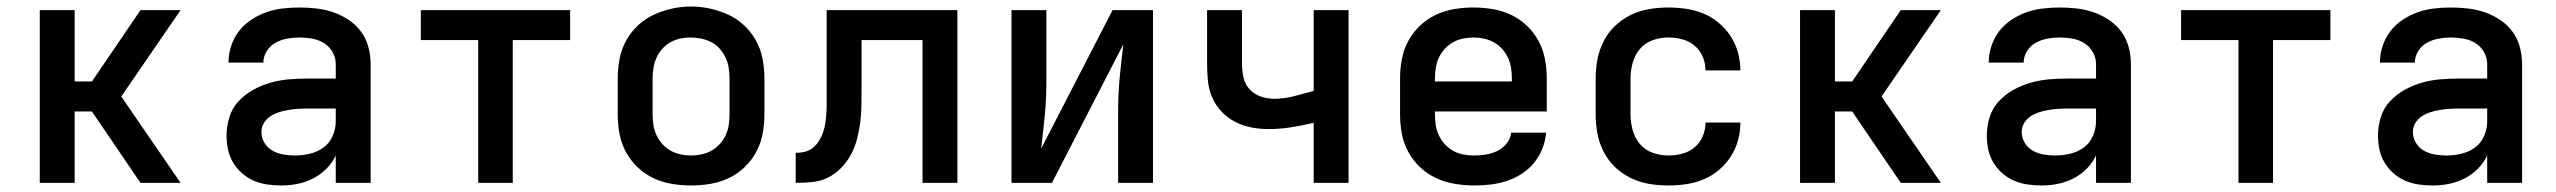

<svg xmlns="http://www.w3.org/2000/svg" viewBox="-20 -561 7840 589"><path d="M102 0V-530H209V-311H262L411 -530H534L352 -265L534 0H411L262 -219H209V0Z M843 8Q822 8 800.5 5Q779 2 759 -6.5Q739 -15 722.5 -29.5Q706 -44 695 -62.5Q684 -81 679.5 -102Q675 -123 675 -145Q675 -173 683.5 -201Q692 -229 711.5 -250Q731 -271 756 -285Q781 -299 808.5 -307Q836 -315 864.5 -317.5Q893 -320 922 -320H1010V-365Q1010 -384 1000 -401.5Q990 -419 973.5 -429Q957 -439 937.5 -442.5Q918 -446 899 -446Q880 -446 861 -442.5Q842 -439 825.5 -430Q809 -421 798.5 -404.5Q788 -388 788 -369Q788 -369 788 -369Q788 -369 788 -369Q788 -369 788 -369Q788 -369 788 -369H681Q681 -369 681 -369.5Q681 -370 681 -370Q681 -396 689.5 -421Q698 -446 713.5 -466Q729 -486 751 -500.5Q773 -515 797 -523.5Q821 -532 847 -535Q873 -538 899 -538Q925 -538 951 -535Q977 -532 1002 -523.5Q1027 -515 1049.5 -500Q1072 -485 1087.5 -464Q1103 -443 1110 -417Q1117 -391 1117 -365V0H1010V-84Q999 -61 981 -43Q963 -25 940.5 -13.5Q918 -2 893 3Q868 8 843 8ZM885 -84Q908 -84 931 -89.5Q954 -95 972.5 -108.5Q991 -122 1000.5 -144Q1010 -166 1010 -189V-228H922Q907 -228 892.5 -227Q878 -226 863.5 -223.5Q849 -221 835 -216.5Q821 -212 809 -204Q797 -196 789.5 -183.5Q782 -171 782 -156Q782 -138 791.5 -122.5Q801 -107 816.5 -98.5Q832 -90 849.5 -87Q867 -84 885 -84Z M1447 0V-438H1271V-530H1729V-438H1553V0Z M2100 8Q2070 8 2040.5 3Q2011 -2 1984.5 -14.5Q1958 -27 1936 -48Q1914 -69 1900 -95Q1886 -121 1880.5 -150.5Q1875 -180 1875 -210V-320Q1875 -350 1880.5 -379.5Q1886 -409 1900 -435Q1914 -461 1936 -482Q1958 -503 1985 -515.5Q2012 -528 2041 -534.5Q2070 -541 2100 -541Q2130 -541 2159 -534.5Q2188 -528 2215 -515.5Q2242 -503 2264 -482Q2286 -461 2300 -435Q2314 -409 2319.5 -379.5Q2325 -350 2325 -320V-210Q2325 -180 2319.5 -150.5Q2314 -121 2300 -95Q2286 -69 2264 -48Q2242 -27 2215.5 -14.5Q2189 -2 2159.5 3Q2130 8 2100 8ZM2100 -84Q2116 -84 2132.5 -87.5Q2149 -91 2163 -99Q2177 -107 2188 -119Q2199 -131 2206 -146Q2213 -161 2215.5 -177.5Q2218 -194 2218 -210V-320Q2218 -336 2215.5 -352.5Q2213 -369 2206 -384Q2199 -399 2188 -411.5Q2177 -424 2162.5 -431.5Q2148 -439 2131.5 -442.5Q2115 -446 2098 -446Q2082 -446 2066 -442.5Q2050 -439 2036 -431Q2022 -423 2011 -410.5Q2000 -398 1993.5 -383Q1987 -368 1984.5 -352Q1982 -336 1982 -320V-210Q1982 -194 1984.5 -177.5Q1987 -161 1994 -146Q2001 -131 2012 -119Q2023 -107 2037 -99Q2051 -91 2067.5 -87.5Q2084 -84 2100 -84Z M2421 0V-92Q2435 -92 2449.5 -95.5Q2464 -99 2475 -108.5Q2486 -118 2493.5 -130.5Q2501 -143 2505.5 -156.5Q2510 -170 2512 -184.5Q2514 -199 2515 -213.5Q2516 -228 2516 -242Q2516 -256 2516 -271Q2516 -274 2516 -277Q2516 -280 2516 -283V-530H2917V0H2810V-438H2623V-283Q2623 -258 2622.5 -232.5Q2622 -207 2618.5 -182Q2615 -157 2608.5 -132.5Q2602 -108 2590 -86Q2578 -64 2560 -45.5Q2542 -27 2519.5 -16Q2497 -5 2471.5 -2.5Q2446 0 2421 0Z M3083 0V-530H3190V-318Q3190 -291 3189 -264.5Q3188 -238 3185.5 -211Q3183 -184 3180 -157.5Q3177 -131 3174 -105L3393 -530H3517V0H3410V-212Q3410 -239 3411 -265.5Q3412 -292 3414.5 -319Q3417 -346 3420 -372.5Q3423 -399 3426 -425L3207 0Z M4010 0V-184Q4010 -184 4010 -184Q4010 -184 4009 -184Q3975 -176 3940.5 -170.5Q3906 -165 3871 -165Q3845 -165 3819 -170Q3793 -175 3769.5 -187Q3746 -199 3727.5 -218.5Q3709 -238 3698.5 -262.5Q3688 -287 3685.5 -313.5Q3683 -340 3683 -366V-530H3790V-366Q3790 -345 3794.5 -324Q3799 -303 3813 -287.5Q3827 -272 3847.5 -265Q3868 -258 3889 -258Q3920 -258 3950 -266Q3980 -274 4010 -282V-530H4117V0Z M4502 8Q4473 8 4443 3Q4413 -2 4386 -14.5Q4359 -27 4337 -47.5Q4315 -68 4300.5 -94.5Q4286 -121 4280.5 -150.5Q4275 -180 4275 -210V-320Q4275 -350 4280.5 -379.5Q4286 -409 4300 -435Q4314 -461 4336 -482Q4358 -503 4384.5 -515.5Q4411 -528 4440.5 -533Q4470 -538 4500 -538Q4530 -538 4559.5 -533Q4589 -528 4615.5 -515.5Q4642 -503 4664 -482Q4686 -461 4700 -435Q4714 -409 4719.5 -379.5Q4725 -350 4725 -320V-219H4382V-210Q4382 -193 4384.5 -177Q4387 -161 4394 -146Q4401 -131 4412.5 -118.5Q4424 -106 4438.5 -98Q4453 -90 4469.5 -87Q4486 -84 4502 -84Q4521 -84 4539 -87Q4557 -90 4573.5 -98Q4590 -106 4602 -121Q4614 -136 4616 -154H4723Q4721 -129 4711.5 -105Q4702 -81 4686 -61.5Q4670 -42 4648.5 -28Q4627 -14 4602.5 -6Q4578 2 4553 5Q4528 8 4502 8ZM4618 -311V-320Q4618 -336 4615.5 -352.5Q4613 -369 4606 -384Q4599 -399 4588 -411Q4577 -423 4563 -431Q4549 -439 4532.5 -442.5Q4516 -446 4500 -446Q4484 -446 4467.5 -442.5Q4451 -439 4437 -431Q4423 -423 4412 -411Q4401 -399 4394 -384Q4387 -369 4384.5 -352.5Q4382 -336 4382 -320V-311Z M5098 8Q5068 8 5038.5 3Q5009 -2 4982.5 -15Q4956 -28 4934.5 -48.5Q4913 -69 4899.5 -95.5Q4886 -122 4880.5 -151Q4875 -180 4875 -210V-320Q4875 -350 4880.5 -379Q4886 -408 4899.5 -434.5Q4913 -461 4934.5 -481.5Q4956 -502 4982.5 -515Q5009 -528 5038.5 -533Q5068 -538 5098 -538Q5125 -538 5152.5 -534Q5180 -530 5205.5 -519.5Q5231 -509 5252.5 -491Q5274 -473 5289 -450Q5304 -427 5311.5 -400Q5319 -373 5319 -345Q5319 -345 5319 -345Q5319 -345 5319 -345H5212Q5212 -345 5212 -345Q5212 -345 5212 -345Q5212 -367 5203.5 -387Q5195 -407 5178.5 -421Q5162 -435 5140.5 -440.5Q5119 -446 5098 -446Q5073 -446 5049.5 -437.5Q5026 -429 5010.5 -410.5Q4995 -392 4988.5 -368Q4982 -344 4982 -320V-210Q4982 -186 4988.5 -162Q4995 -138 5010.5 -119.5Q5026 -101 5049.5 -92.5Q5073 -84 5098 -84Q5119 -84 5140.5 -89.5Q5162 -95 5178.5 -109Q5195 -123 5203.5 -143Q5212 -163 5212 -185Q5212 -185 5212 -185Q5212 -185 5212 -185H5319Q5319 -185 5319 -185Q5319 -185 5319 -185Q5319 -157 5311.5 -130Q5304 -103 5289 -80Q5274 -57 5252.5 -39Q5231 -21 5205.5 -10.5Q5180 0 5152.5 4Q5125 8 5098 8Z M5502 0V-530H5609V-311H5662L5811 -530H5934L5752 -265L5934 0H5811L5662 -219H5609V0Z M6243 8Q6222 8 6200.5 5Q6179 2 6159 -6.5Q6139 -15 6122.5 -29.5Q6106 -44 6095 -62.5Q6084 -81 6079.5 -102Q6075 -123 6075 -145Q6075 -173 6083.5 -201Q6092 -229 6111.5 -250Q6131 -271 6156 -285Q6181 -299 6208.5 -307Q6236 -315 6264.5 -317.5Q6293 -320 6322 -320H6410V-365Q6410 -384 6400 -401.5Q6390 -419 6373.5 -429Q6357 -439 6337.5 -442.5Q6318 -446 6299 -446Q6280 -446 6261 -442.5Q6242 -439 6225.5 -430Q6209 -421 6198.5 -404.5Q6188 -388 6188 -369Q6188 -369 6188 -369Q6188 -369 6188 -369Q6188 -369 6188 -369Q6188 -369 6188 -369H6081Q6081 -369 6081 -369.5Q6081 -370 6081 -370Q6081 -396 6089.5 -421Q6098 -446 6113.5 -466Q6129 -486 6151 -500.5Q6173 -515 6197 -523.5Q6221 -532 6247 -535Q6273 -538 6299 -538Q6325 -538 6351 -535Q6377 -532 6402 -523.5Q6427 -515 6449.5 -500Q6472 -485 6487.5 -464Q6503 -443 6510 -417Q6517 -391 6517 -365V0H6410V-84Q6399 -61 6381 -43Q6363 -25 6340.5 -13.5Q6318 -2 6293 3Q6268 8 6243 8ZM6285 -84Q6308 -84 6331 -89.5Q6354 -95 6372.5 -108.5Q6391 -122 6400.5 -144Q6410 -166 6410 -189V-228H6322Q6307 -228 6292.5 -227Q6278 -226 6263.5 -223.5Q6249 -221 6235 -216.5Q6221 -212 6209 -204Q6197 -196 6189.5 -183.5Q6182 -171 6182 -156Q6182 -138 6191.5 -122.5Q6201 -107 6216.5 -98.5Q6232 -90 6249.5 -87Q6267 -84 6285 -84Z M6847 0V-438H6671V-530H7129V-438H6953V0Z M7443 8Q7422 8 7400.5 5Q7379 2 7359 -6.5Q7339 -15 7322.5 -29.5Q7306 -44 7295 -62.5Q7284 -81 7279.5 -102Q7275 -123 7275 -145Q7275 -173 7283.5 -201Q7292 -229 7311.5 -250Q7331 -271 7356 -285Q7381 -299 7408.5 -307Q7436 -315 7464.5 -317.5Q7493 -320 7522 -320H7610V-365Q7610 -384 7600 -401.5Q7590 -419 7573.5 -429Q7557 -439 7537.5 -442.5Q7518 -446 7499 -446Q7480 -446 7461 -442.5Q7442 -439 7425.5 -430Q7409 -421 7398.5 -404.5Q7388 -388 7388 -369Q7388 -369 7388 -369Q7388 -369 7388 -369Q7388 -369 7388 -369Q7388 -369 7388 -369H7281Q7281 -369 7281 -369.5Q7281 -370 7281 -370Q7281 -396 7289.5 -421Q7298 -446 7313.5 -466Q7329 -486 7351 -500.5Q7373 -515 7397 -523.5Q7421 -532 7447 -535Q7473 -538 7499 -538Q7525 -538 7551 -535Q7577 -532 7602 -523.5Q7627 -515 7649.5 -500Q7672 -485 7687.5 -464Q7703 -443 7710 -417Q7717 -391 7717 -365V0H7610V-84Q7599 -61 7581 -43Q7563 -25 7540.5 -13.5Q7518 -2 7493 3Q7468 8 7443 8ZM7485 -84Q7508 -84 7531 -89.5Q7554 -95 7572.5 -108.5Q7591 -122 7600.5 -144Q7610 -166 7610 -189V-228H7522Q7507 -228 7492.5 -227Q7478 -226 7463.5 -223.5Q7449 -221 7435 -216.5Q7421 -212 7409 -204Q7397 -196 7389.5 -183.5Q7382 -171 7382 -156Q7382 -138 7391.5 -122.5Q7401 -107 7416.5 -98.5Q7432 -90 7449.5 -87Q7467 -84 7485 -84Z"/></svg>

Font: Iosevka Curly SmBdEx
Style: Regular
Weight: 600
Width: 7
Monospace: yes
Designer: Belleve Invis
Foundry: Belleve Invis
Version: Version 11.1.0; ttfautohint (v1.8.3)